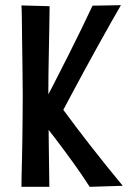

<svg xmlns="http://www.w3.org/2000/svg" viewBox="-20 -724 495 743"><path d="M327 -1Q297 -48 263 -95Q229 -142 194 -188Q159 -234 124 -277Q155 -335 185.5 -394Q216 -453 244.5 -510Q273 -567 297 -616Q321 -665 338 -702L448 -704Q430 -673 407 -632.5Q384 -592 359 -546.5Q334 -501 309.5 -456.5Q285 -412 263.5 -371Q242 -330 225 -299Q250 -265 276.5 -230Q303 -195 331.5 -158.5Q360 -122 390.5 -84Q421 -46 455 -5ZM63 -1Q63 -12 63.5 -39Q64 -66 65 -103Q66 -140 66.5 -183Q67 -226 67.5 -270.5Q68 -315 68 -355Q68 -406 67 -462Q66 -518 65.5 -569Q65 -620 64.5 -656.5Q64 -693 63 -703L172 -700Q172 -692 171.5 -665.5Q171 -639 170.5 -601.5Q170 -564 169 -521Q168 -478 167.5 -435Q167 -392 167 -355Q167 -321 167.5 -278Q168 -235 168.5 -190.5Q169 -146 169.5 -106.5Q170 -67 170.5 -38.5Q171 -10 171 -1Z"/></svg>

Font: Truculenta SemiBold
Style: Regular
Weight: 600
Version: Version 1.002